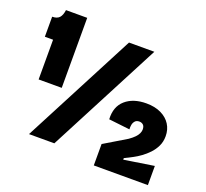

<svg xmlns="http://www.w3.org/2000/svg" viewBox="-127 -862 1129 1054"><g transform="rotate(20 437.0 -334.5)"><path d="M75 -300V-532H27V-649Q55 -649 68.5 -663.5Q82 -678 86 -709H210V-300ZM128 0 472 -660H620L276 0ZM521 40V-85L651 -163Q671 -177 683 -189.5Q695 -202 700.5 -214Q706 -226 706 -237Q706 -255 697 -263.5Q688 -272 674 -272Q658 -272 649.5 -262.5Q641 -253 638.5 -240Q636 -227 637 -213L514 -227Q510 -300 555 -339.5Q600 -379 677 -379Q727 -379 763 -361.5Q799 -344 818 -314Q837 -284 837 -245Q837 -213 824.5 -187Q812 -161 792.5 -140.5Q773 -120 751.5 -104.5Q730 -89 711 -79L662 -54V-45L837 -72V40Z"/></g></svg>

Font: Bricolage Grotesque SemiCondensed ExtraBold
Style: Regular
Weight: 800
Width: 4
Designer: Mathieu Triay
Foundry: Atelier Triay
Version: Version 1.001;gftools[0.9.33.dev8+g029e19f]